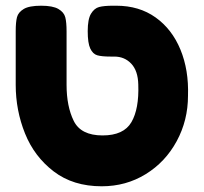

<svg xmlns="http://www.w3.org/2000/svg" viewBox="-20 -640 713 672"><path d="M35 -343V-531Q35 -563 39.5 -580Q44 -597 63 -608.5Q82 -620 124 -620Q165 -620 184.5 -608.5Q204 -597 208.5 -579.5Q213 -562 213 -530V-343Q213 -268 238 -217Q263 -166 339 -166Q413 -166 440 -212.5Q467 -259 464 -344Q463 -392 439.5 -417Q416 -442 380 -442H367Q336 -442 320.5 -446.5Q305 -451 296 -470Q287 -489 287 -531Q287 -573 298.5 -592Q310 -611 327 -615.5Q344 -620 376 -620H387Q467 -620 524.5 -579Q582 -538 611.5 -466.5Q641 -395 638 -305Q638 -219 598.5 -146Q559 -73 490 -30.5Q421 12 336 12Q236 12 168 -40Q100 -92 67.5 -173Q35 -254 35 -343Z"/></svg>

Font: Fredoka One
Style: Regular
Weight: 400
Designer: Milena B. Brandão, Ben Nathan
Version: Version 2.000; ttfautohint (v1.5.33-1714) -l 8 -r 50 -G 200 